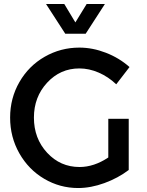

<svg xmlns="http://www.w3.org/2000/svg" viewBox="-20 -943 740 968"><path d="M412 -773H309L212 -923H304L360 -830L417 -923H509ZM526 -149V-344H629V-86Q575 -45 506.5 -20Q438 5 374 5Q282 5 203 -41.5Q124 -88 77.5 -170Q31 -252 31 -350Q31 -448 78 -529.5Q125 -611 205.5 -657Q286 -703 380 -703Q447 -703 514 -677Q581 -651 633 -605L566 -518Q526 -556 477.5 -577Q429 -598 380 -598Q284 -598 217.5 -526Q151 -454 151 -350Q151 -245 217.5 -173Q284 -101 381 -101Q454 -101 526 -149Z"/></svg>

Font: Steamflix Grotesk
Style: Regular
Weight: 400
Designer: Julieta Ulanovsky
Foundry: Julieta Ulanovsky
Version: Version 4.000;PS 004.000;hotconv 1.0.88;makeotf.lib2.5.64775